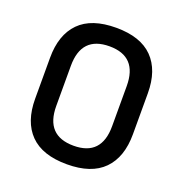

<svg xmlns="http://www.w3.org/2000/svg" viewBox="-123 -775 853 895"><g transform="rotate(20 303.5 -327.5)"><path d="M304 11Q182 11 121.5 -50.5Q61 -112 61 -226V-429Q61 -543 121.5 -604.5Q182 -666 304 -666Q425 -666 485.5 -604.5Q546 -543 546 -429V-226Q546 -112 485.5 -50.5Q425 11 304 11ZM304 -81Q442 -81 442 -228V-427Q442 -574 304 -574Q165 -574 165 -427V-228Q165 -81 304 -81Z"/></g></svg>

Font: Sofia Sans Extra Cond
Style: Bold
Weight: 700
Width: 1
Designer: Botio Nikoltchev, Ani Petrova
Foundry: lettersoup
Version: Version 4.100; ttfautohint (v1.8.3)